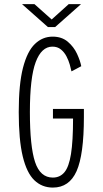

<svg xmlns="http://www.w3.org/2000/svg" viewBox="-20 -880 490 912"><path d="M231 11Q179.5 11 143.2 -23.8Q107 -58.5 88 -137.2Q69 -216 69 -348Q69 -479.5 89.2 -558Q109.5 -636.5 145.8 -671.2Q182 -706 230 -706Q273.5 -706 302 -681.8Q330.5 -657.5 345.8 -624.5Q361 -591.5 366 -565.5L319.5 -541Q317 -553.5 311.5 -573Q306 -592.5 295.8 -612.2Q285.5 -632 269.2 -645.2Q253 -658.5 229 -658.5Q177 -658.5 149.5 -584.8Q122 -511 122 -348Q122 -184.5 146.5 -110.5Q171 -36.5 231 -36.5Q265 -36.5 286.2 -62Q307.5 -87.5 317.2 -148.5Q327 -209.5 327 -317H231.5V-362.5H378.5V-324Q378.5 -145.5 343.8 -67.2Q309 11 231 11ZM84.5 -860.5H143.5L225.5 -787.5L306.5 -860.5H365L242 -751.5H207.5Z"/></svg>

Font: Trispace Condensed ExtraLight
Style: Regular
Weight: 200
Width: 3
Designer: Tyler Finck
Foundry: Etcetera Type Company
Version: Version 1.210; ttfautohint (v1.8.3)